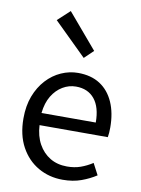

<svg xmlns="http://www.w3.org/2000/svg" viewBox="-96 -937 746 1014"><g transform="rotate(10 277.0 -429.5)"><path d="M312 13Q239 13 180 -21Q121 -55 86.5 -118.5Q52 -182 52 -271Q52 -338 72 -390.5Q92 -443 126.5 -480.5Q161 -518 205 -537.5Q249 -557 295 -557Q365 -557 413 -526Q461 -495 486.5 -437.5Q512 -380 512 -302Q512 -287 511 -274Q510 -261 508 -250H142Q145 -192 168.5 -149.5Q192 -107 231 -83.5Q270 -60 322 -60Q362 -60 394.5 -71.5Q427 -83 458 -103L490 -42Q455 -19 411 -3Q367 13 312 13ZM141 -315H432Q432 -397 396.5 -440.5Q361 -484 297 -484Q259 -484 225.5 -464Q192 -444 169.5 -407Q147 -370 141 -315ZM310 -640 135 -812 200 -872 358 -686Z"/></g></svg>

Font: Noto Sans TC Thin
Style: Regular
Weight: 400
Version: Version 2.004-H2;hotconv 1.0.118;makeotfexe 2.5.65603